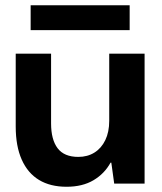

<svg xmlns="http://www.w3.org/2000/svg" viewBox="-20 -701 619 733"><path d="M234 12Q172 12 129 -14Q86 -40 63 -91.5Q40 -143 40 -218V-496H175V-230Q175 -168 200 -135Q225 -102 279 -102Q314 -102 340.5 -118.5Q367 -135 382 -166Q397 -197 397 -240V-496H532V0H416L405 -80H402Q379 -38 337 -13Q295 12 234 12ZM97 -586V-681H475V-586Z"/></svg>

Font: DM Sans 36pt
Style: Bold
Weight: 700
Version: Version 4.004;gftools[0.9.30]